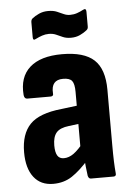

<svg xmlns="http://www.w3.org/2000/svg" viewBox="-51 -718 522 764"><g transform="rotate(-5 210.0 -335.5)"><path d="M282 0Q273 0 270 -12Q268 -25 265.5 -49.5Q263 -74 262 -95L251 -120V-349Q251 -381 241.5 -393Q232 -405 206 -405Q157 -405 161 -351Q163 -339 150 -339H57Q46 -339 44 -354Q38 -426 81 -464.5Q124 -503 210 -503Q298 -503 338 -466Q378 -429 378 -346V-127Q378 -87 379 -60Q380 -33 382 -13Q384 0 372 0ZM131 8Q81 8 53.5 -27.5Q26 -63 26 -127Q26 -200 63 -238.5Q100 -277 190 -286L262 -295L261 -222L213 -216Q177 -212 162.5 -195Q148 -178 148 -144Q148 -117 156 -103.5Q164 -90 182 -90Q202 -90 221.5 -104Q241 -118 268 -152L277 -78Q239 -35 206.5 -13.5Q174 8 131 8ZM252 -565Q233 -565 219.5 -571Q206 -577 193.5 -582.5Q181 -588 165 -588Q151 -588 138 -583.5Q125 -579 113 -573Q100 -565 100 -580V-640Q100 -650 106 -655Q117 -664 133.5 -671.5Q150 -679 170 -679Q191 -679 205 -673Q219 -667 231 -661.5Q243 -656 256 -656Q271 -656 284 -660.5Q297 -665 308 -671Q322 -679 322 -663V-604Q322 -599 320.5 -595.5Q319 -592 315 -589Q304 -580 288 -572.5Q272 -565 252 -565Z"/></g></svg>

Font: Sofia Sans Condensed ExtraBold
Style: Regular
Weight: 800
Designer: Botio Nikoltchev, Ani Petrova
Foundry: lettersoup
Version: Version 4.101